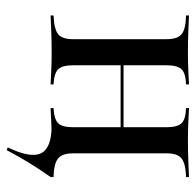

<svg xmlns="http://www.w3.org/2000/svg" viewBox="-26 -430 586 575"><g transform="rotate(90 267.5 -142.0)"><path d="M429 131.5 421 128.2Q454 59.7 438.3 28.2Q422.6 -3.2 354.8 -3.2L404 -12.9L497.6 -8.9H509.7V0Q496 19.4 479.8 44.4Q463.7 69.4 450.4 92.7Q437.1 116.1 429 131.5ZM303.2 0V-8.9Q336.3 -10.5 348.4 -22.6Q360.5 -34.7 360.5 -66.9V-347.6Q360.5 -379.8 348.4 -392.3Q336.3 -404.8 303.2 -405.6V-414.5Q316.9 -413.7 344.4 -412.5Q371.8 -411.3 400.8 -411.3Q430.6 -411.3 462.5 -412.5Q494.4 -413.7 509.7 -414.5V-405.6Q482.3 -404.8 466.9 -399.2Q451.6 -393.5 445.2 -381.5Q438.7 -369.4 438.7 -347.6V-66.9Q438.7 -46 445.2 -33.5Q451.6 -21 466.9 -15.3Q482.3 -9.7 509.7 -8.9V0Q494.4 -0.8 462.5 -2Q430.6 -3.2 400.8 -3.2Q371.8 -3.2 344.4 -2Q316.9 -0.8 303.2 0ZM25.8 0V-8.9Q66.9 -10.5 81.9 -22.6Q96.8 -34.7 96.8 -66.9V-347.6Q96.8 -379.8 81.9 -392.3Q66.9 -404.8 25.8 -405.6V-414.5Q41.1 -413.7 73 -412.5Q104.8 -411.3 135.5 -411.3Q163.7 -411.3 191.1 -412.5Q218.5 -413.7 232.3 -414.5V-405.6Q199.2 -404.8 187.1 -392.3Q175 -379.8 175 -347.6V-66.9Q175 -34.7 187.1 -22.6Q199.2 -10.5 232.3 -8.9V0Q218.5 -0.8 191.1 -2Q163.7 -3.2 135.5 -3.2Q104.8 -3.2 73 -2Q41.1 -0.8 25.8 0ZM146 -209.7V-218.5H388.7V-209.7Z"/></g></svg>

Font: Playfair 144pt
Style: Regular
Weight: 400
Designer: Claus Eggers Sørensen
Foundry: Claus Eggers Sørensen
Version: Version 2.001;gftools[0.9.30]